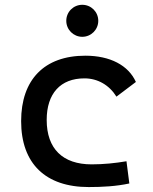

<svg xmlns="http://www.w3.org/2000/svg" viewBox="-20 -755 626 785"><path d="M342.8 9.8C397 9.8 455.1 6.8 508.8 -4.9L497.1 -95.7C451.2 -87.9 402.8 -83 354.5 -83C236.8 -83 170.9 -146.5 170.9 -264.6C170.9 -373 227.5 -434.6 325.2 -434.6C379.4 -434.6 426.8 -407.2 456.1 -359.9L535.6 -419.9C504.9 -488.3 429.7 -527.3 329.1 -527.3C160.6 -527.3 66.4 -428.7 66.4 -259.8C66.4 -85.9 166.5 9.8 342.8 9.8ZM316.4 -604.5C352.5 -604.5 381.8 -633.8 381.8 -669.9C381.8 -706.5 352.5 -735.4 316.4 -735.4C280.3 -735.4 251 -706.5 251 -669.9C251 -633.8 280.3 -604.5 316.4 -604.5Z"/></svg>

Font: CaskaydiaCove Nerd Font
Style: Regular
Weight: 400
Designer: Aaron Bell
Foundry: Saja Typeworks
Version: Version 2111.1;Nerd Fonts 2.3.3